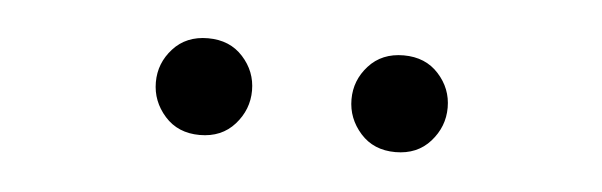

<svg xmlns="http://www.w3.org/2000/svg" viewBox="-25 -681 549 175"><g transform="rotate(5 250.0 -594.0)"><path d="M160.5 -550Q140.5 -550 128.5 -563.5Q116.5 -577 116.5 -594.5Q116.5 -612 128.5 -625.2Q140.5 -638.5 160.5 -638.5Q180.5 -638.5 192.5 -625.2Q204.5 -612 204.5 -594.5Q204.5 -577 192.5 -563.5Q180.5 -550 160.5 -550ZM339.5 -550Q319.5 -550 307.5 -563.5Q295.5 -577 295.5 -594.5Q295.5 -612 307.5 -625.2Q319.5 -638.5 339.5 -638.5Q359.5 -638.5 371.5 -625.2Q383.5 -612 383.5 -594.5Q383.5 -577 371.5 -563.5Q359.5 -550 339.5 -550Z"/></g></svg>

Font: Newsreader 24pt Light
Style: Regular
Weight: 300
Designer: Hugues Gentile
Foundry: Production Type
Version: Version 1.003